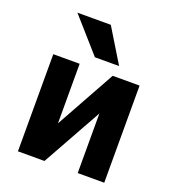

<svg xmlns="http://www.w3.org/2000/svg" viewBox="-139 -869 876 976"><g transform="rotate(20 299.5 -381.0)"><path d="M112.3 -763.7H293L404.3 -581.1H273.4ZM392.6 -320.3 212.9 2H69.3V-523.4H211.9V-201.2L390.6 -523.4H536.1V2H392.6Z"/></g></svg>

Font: Nasu
Style: Bold
Weight: 700
Designer: Ryoko NISHIZUKA (kana &amp; ideographs); Paul D. Hunt (Latin, Greek &amp; Cyrillic); Wenlong ZHANG (bopomofo); Sandoll C
Version: Version 2014.1215